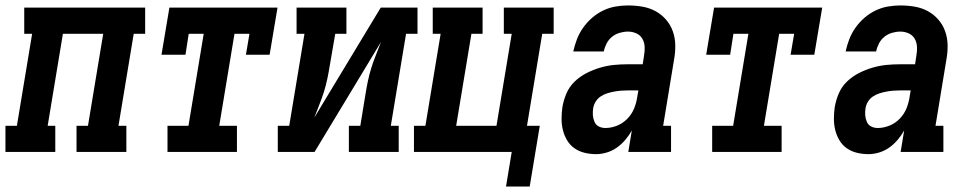

<svg xmlns="http://www.w3.org/2000/svg" viewBox="-39 -558 3559 705"><path d="M-19 0V-96H23L79 -434H50V-530H494V-434H452L396 -96H425V0H242V-96H284L340 -434H192L136 -96H164V0Z M576 0V-96H653L709 -434H654L642 -357H554L583 -530H980L951 -357H864L877 -434H822L766 -96H831V0Z M981 0V-96H1023L1079 -434H1050V-530H1233V-434H1192L1172 -318Q1168 -293 1163 -269Q1158 -245 1150.5 -221Q1143 -197 1133.5 -173.5Q1124 -150 1115 -126L1359 -530H1494V-434H1452L1396 -96H1425V0H1242V-96H1284L1303 -212Q1307 -237 1312 -261Q1317 -285 1324.5 -309Q1332 -333 1341.5 -356.5Q1351 -380 1360 -404L1116 0Z M1819 127 1840 0H1481V-96H1523L1579 -434H1550V-530H1733V-434H1692L1636 -96H1784L1840 -434H1811V-530H1994V-434H1952L1896 -96H1943L1906 127Z M2150 8Q2128 8 2107.5 3Q2087 -2 2070.5 -13.5Q2054 -25 2043.5 -42.5Q2033 -60 2028 -80Q2023 -100 2023 -121.5Q2023 -143 2026 -164Q2030 -189 2040.5 -214Q2051 -239 2070.5 -258Q2090 -277 2114.5 -289.5Q2139 -302 2164.5 -309.5Q2190 -317 2215 -319.5Q2240 -322 2266 -322H2321L2326 -355Q2329 -371 2328 -387Q2327 -403 2319.5 -416Q2312 -429 2297.5 -435.5Q2283 -442 2267 -442Q2252 -442 2236.5 -437.5Q2221 -433 2208.5 -423Q2196 -413 2188.5 -398.5Q2181 -384 2178 -369H2066Q2071 -392 2079.5 -414Q2088 -436 2102 -456Q2116 -476 2135 -492.5Q2154 -509 2176 -519.5Q2198 -530 2221 -534Q2244 -538 2267 -538Q2294 -538 2320 -533.5Q2346 -529 2368 -517Q2390 -505 2406.5 -486Q2423 -467 2431.5 -443Q2440 -419 2440.5 -392.5Q2441 -366 2436 -339L2396 -96H2425V0H2268L2281 -79Q2271 -61 2257 -44.5Q2243 -28 2226 -16Q2209 -4 2189 2Q2169 8 2150 8ZM2184 -88Q2205 -88 2226.5 -96.5Q2248 -105 2264.5 -122Q2281 -139 2289.5 -160Q2298 -181 2301 -203L2305 -226H2266Q2253 -226 2240.5 -225Q2228 -224 2215 -221.5Q2202 -219 2189.5 -215Q2177 -211 2166 -203.5Q2155 -196 2148 -184.5Q2141 -173 2139 -160Q2137 -147 2138 -134.5Q2139 -122 2144 -110.5Q2149 -99 2160 -93.5Q2171 -88 2184 -88Z M2576 0V-96H2653L2709 -434H2654L2642 -357H2554L2583 -530H2980L2951 -357H2864L2877 -434H2822L2766 -96H2831V0Z M3150 8Q3128 8 3107.5 3Q3087 -2 3070.5 -13.5Q3054 -25 3043.5 -42.5Q3033 -60 3028 -80Q3023 -100 3023 -121.5Q3023 -143 3026 -164Q3030 -189 3040.5 -214Q3051 -239 3070.5 -258Q3090 -277 3114.5 -289.5Q3139 -302 3164.5 -309.5Q3190 -317 3215 -319.5Q3240 -322 3266 -322H3321L3326 -355Q3329 -371 3328 -387Q3327 -403 3319.5 -416Q3312 -429 3297.5 -435.5Q3283 -442 3267 -442Q3252 -442 3236.5 -437.5Q3221 -433 3208.5 -423Q3196 -413 3188.5 -398.5Q3181 -384 3178 -369H3066Q3071 -392 3079.5 -414Q3088 -436 3102 -456Q3116 -476 3135 -492.5Q3154 -509 3176 -519.5Q3198 -530 3221 -534Q3244 -538 3267 -538Q3294 -538 3320 -533.5Q3346 -529 3368 -517Q3390 -505 3406.5 -486Q3423 -467 3431.5 -443Q3440 -419 3440.5 -392.5Q3441 -366 3436 -339L3396 -96H3425V0H3268L3281 -79Q3271 -61 3257 -44.5Q3243 -28 3226 -16Q3209 -4 3189 2Q3169 8 3150 8ZM3184 -88Q3205 -88 3226.5 -96.5Q3248 -105 3264.5 -122Q3281 -139 3289.5 -160Q3298 -181 3301 -203L3305 -226H3266Q3253 -226 3240.5 -225Q3228 -224 3215 -221.5Q3202 -219 3189.5 -215Q3177 -211 3166 -203.5Q3155 -196 3148 -184.5Q3141 -173 3139 -160Q3137 -147 3138 -134.5Q3139 -122 3144 -110.5Q3149 -99 3160 -93.5Q3171 -88 3184 -88Z"/></svg>

Font: Iosevka Slab Oblique
Style: Bold
Weight: 700
Italic angle: -9°
Monospace: yes
Designer: Belleve Invis
Foundry: Belleve Invis
Version: Version 11.1.1; ttfautohint (v1.8.3)